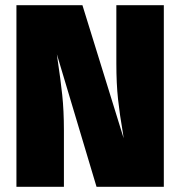

<svg xmlns="http://www.w3.org/2000/svg" viewBox="-20 -716 691 736"><path d="M608 0H350L198 -508L201 -486Q212 -413 218.5 -352.5Q225 -292 225 -216V0H43V-696H296L454 -186L451 -207Q439 -276 432.5 -335.5Q426 -395 426 -473V-696H608Z"/></svg>

Font: FiraGO Heavy
Style: Regular
Weight: 900
Designer: bBox Type
Foundry: bBox Type GmbH
Version: Version 1.001